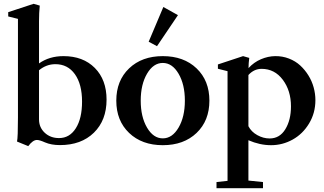

<svg xmlns="http://www.w3.org/2000/svg" viewBox="-20 -746 1691 1002"><path d="M127.4 16.6 68.8 -7.3Q73.7 -28.3 73.7 -132.8V-647.5L22.9 -660.2V-682.6L155.3 -726.1L187.5 -716.8Q183.6 -679.2 183.6 -635.3V-415Q237.3 -453.1 311.5 -453.1Q413.6 -453.1 474.9 -391.4Q536.1 -329.6 536.1 -226.1Q536.1 -118.2 470 -53.5Q403.8 11.2 293 11.2Q247.6 11.2 214.8 -2.9Q186.5 -15.6 172.9 -15.6Q151.4 -15.6 127.4 16.6ZM183.6 -123Q183.6 -81.1 213.4 -53.2Q243.2 -25.4 288.1 -25.4Q343.3 -25.4 375.7 -76.7Q408.2 -127.9 408.2 -215.8Q408.2 -306.6 370.8 -358.9Q333.5 -411.1 269 -411.1Q222.2 -411.1 183.6 -379.4Z M799.3 -504.9 755.9 -528.3 832.5 -709.5 908.7 -667ZM829.6 11.7Q720.7 11.7 653.8 -52.2Q586.9 -116.2 586.9 -220.7Q586.9 -325.2 653.8 -389.2Q720.7 -453.1 829.6 -453.1Q939 -453.1 1005.9 -389.2Q1072.8 -325.2 1072.8 -220.7Q1072.8 -116.2 1005.9 -52.2Q939 11.7 829.6 11.7ZM747.3 -80.1Q780.3 -23.9 829.6 -23.9Q878.9 -23.9 911.9 -80.1Q944.8 -136.2 944.8 -220.7Q944.8 -305.2 911.9 -361.3Q878.9 -417.5 829.6 -417.5Q780.3 -417.5 747.3 -361.3Q714.4 -305.2 714.4 -220.7Q714.4 -136.2 747.3 -80.1Z M1109.9 236.3V204.1L1167.5 197.8V-374.5L1117.2 -387.2V-409.7L1248.5 -453.1L1280.8 -443.8Q1277.3 -418.5 1276.9 -390.6Q1305.2 -421.4 1342 -437Q1378.9 -452.6 1416 -453.1Q1454.1 -453.6 1488 -440.4Q1522 -427.2 1546.6 -404.5Q1571.3 -381.8 1589.6 -352.3Q1607.9 -322.8 1616.9 -289.8Q1626 -256.8 1626 -223.6Q1626 -156.2 1593 -101.6Q1560.1 -46.9 1507.3 -17.6Q1454.6 11.7 1394.5 11.7Q1335.9 11.7 1276.4 -14.2V196.3L1352.5 204.1V236.3ZM1345.2 -386.7Q1305.7 -386.7 1276.4 -354.5V-87.4Q1291.5 -58.1 1322.8 -40.8Q1354 -23.4 1387.2 -23.4Q1439.5 -23.4 1469 -71.5Q1498.5 -119.6 1498.5 -190.9Q1498.5 -272.9 1455.8 -329.8Q1413.1 -386.7 1345.2 -386.7Z"/></svg>

Font: Elstob 10pt SemiBold
Style: Regular
Weight: 600
Designer: Peter S. Baker
Version: Version 1.015